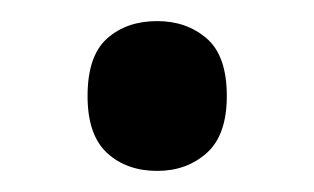

<svg xmlns="http://www.w3.org/2000/svg" viewBox="-20 -150 298 182"><path d="M63 -59Q63 -97 81.5 -113.5Q100 -130 129 -130Q157 -130 176 -113.5Q195 -97 195 -59Q195 -22 176 -5Q157 12 129 12Q100 12 81.5 -5Q63 -22 63 -59Z"/></svg>

Font: Noto Sans Lao UI SemCond Med
Style: Regular
Weight: 500
Width: 4
Designer: Monotype Design Team
Foundry: Monotype Imaging Inc.
Version: Version 2.000; ttfautohint (v1.8.4.7-5d5b)